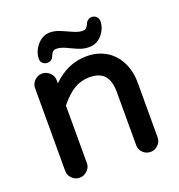

<svg xmlns="http://www.w3.org/2000/svg" viewBox="-127 -788 848 908"><g transform="rotate(-20 297.5 -334.5)"><path d="M131 -580Q131 -618 158 -649.5Q185 -681 223 -681Q241 -681 258 -675.5Q275 -670 305 -656Q331 -644 344.5 -639.5Q358 -635 373 -635Q383 -635 388.5 -639.5Q394 -644 400 -656Q404 -668 413 -675Q422 -682 434 -682Q447 -682 456 -673Q465 -664 466 -652Q466 -613 439.5 -582.5Q413 -552 374 -552Q355 -552 338 -557Q321 -562 290 -577Q266 -589 252 -593.5Q238 -598 224 -598Q214 -598 207.5 -592.5Q201 -587 195 -573Q192 -562 183.5 -556Q175 -550 163 -550Q150 -550 140.5 -558.5Q131 -567 131 -580ZM67 -458Q67 -479 83 -495Q99 -511 121 -511Q143 -511 159.5 -495Q176 -479 176 -458V-442Q214 -479 256 -497.5Q298 -516 348 -516Q403 -516 447 -489Q488 -463 510 -417.5Q532 -372 532 -316V-39Q532 -19 516 -3Q500 13 478 13Q456 13 440 -2.5Q424 -18 424 -39V-307Q424 -364 400 -391Q376 -418 326 -418Q283 -418 248 -397Q213 -376 176 -330V-39Q176 -19 159.5 -3Q143 13 121 13Q99 13 83 -3Q67 -19 67 -39Z"/></g></svg>

Font: 寒蝉全圆体 Bold
Style: Regular
Weight: 700
Designer: Warren2060
      Designed by Motoya company      

      [Varela Round]
      Joe Prince(Latin component); Avraham Cornf
Foundry: ChillType
Version: Version 3.200